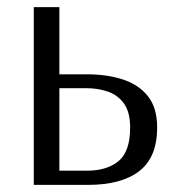

<svg xmlns="http://www.w3.org/2000/svg" viewBox="-20 -520 494 540"><path d="M75 0V-500H147V-311H225Q281 -311 325.5 -296.5Q370 -282 396 -249.5Q422 -217 422 -161Q422 -78 372 -39Q322 0 227 0ZM147 -40H225Q281 -40 313.5 -67Q346 -94 346 -161Q346 -205 328.5 -229Q311 -253 283 -262.5Q255 -272 223 -272H147Z"/></svg>

Font: Arsenal SC
Style: Regular
Weight: 400
Designer: Andrij Shevchenko
Foundry: Stairsfor
Version: Version 2.001; ttfautohint (v1.8.4.7-5d5b)